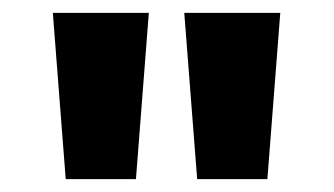

<svg xmlns="http://www.w3.org/2000/svg" viewBox="-20 -912 518 298"><path d="M82 -634 62 -892H211L191 -634ZM286 -634 266 -892H415L395 -634Z"/></svg>

Font: Noto Sans Kannada UI ExtraCondensed ExtraBold
Style: Regular
Weight: 800
Width: 2
Designer: Jelle Bosma - Monotype Design Team
Foundry: Monotype Imaging Inc.
Version: Version 2.005; ttfautohint (v1.8.4.7-5d5b)